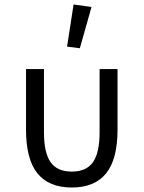

<svg xmlns="http://www.w3.org/2000/svg" viewBox="-20 -824 640 856"><path d="M176 -234Q176 -143 205.5 -101Q235 -59 300 -59Q365 -59 394.5 -101Q424 -143 424 -234V-516H504V-246Q504 -114 453 -51Q402 12 300 12Q198 12 147 -51Q96 -114 96 -246V-516H176ZM279 -616 308 -804 388 -793 336 -609Z"/></svg>

Font: iA Writer Duo V
Style: Regular
Weight: 400
Designer: Mike Abbink, Paul van der Laan, Pieter van Rosmalen, Oliver Reichenstein
Foundry: Information Architects Inc.
Version: Version 2.000